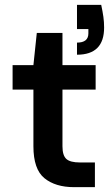

<svg xmlns="http://www.w3.org/2000/svg" viewBox="-20 -773 461 793"><path d="M286 0Q209 0 163.5 -37Q118 -74 118 -169V-403H32V-504H118L132 -637H238V-504H375V-403H238V-169Q238 -131 254 -116.5Q270 -102 310 -102H372V0ZM298 -547V-597Q345 -597 345 -635V-653H298V-753H398Q404 -725 407 -703.5Q410 -682 410 -659Q410 -547 298 -547Z"/></svg>

Font: DM Sans SemiBold
Style: Regular
Weight: 600
Designer: Colophon Foundry, Jonny Pinhorn
Foundry: Colophon Foundry
Version: Version 4.004; ttfautohint (v1.8.4.7-5d5b)